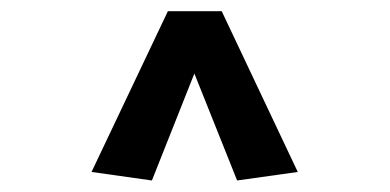

<svg xmlns="http://www.w3.org/2000/svg" viewBox="-20 -574 690 340"><path d="M372.6 -554.2 507.3 -269.5 399.9 -254.4 324.2 -443.8 249 -254.4 142.1 -269.5 277.3 -554.2Z"/></svg>

Font: Dhyana
Style: Bold
Weight: 700
Foundry: Vernon Adams
Version: Version 1.002; ttfautohint (v0.8.51-6076)